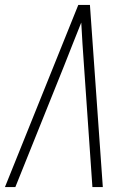

<svg xmlns="http://www.w3.org/2000/svg" viewBox="-24 -755 544 775"><path d="M-4 0 292 -735H339L391 0H349L315 -490Q312 -534 309 -577.5Q306 -621 304 -664Q287 -621 269.5 -577.5Q252 -534 235 -490L38 0Z"/></svg>

Font: Iosevka SS04 XLt Obl
Style: Regular
Weight: 200
Italic angle: -9°
Monospace: yes
Designer: Belleve Invis
Foundry: Belleve Invis
Version: Version 19.0.0; ttfautohint (v1.8.4)